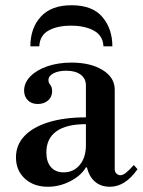

<svg xmlns="http://www.w3.org/2000/svg" viewBox="-20 -701 546 733"><path d="M163 12Q109 12 75 -19Q41 -50 41 -100Q41 -148 73.5 -182Q106 -216 166 -234.5Q226 -253 308 -253V-375Q308 -401 288 -416Q268 -431 233 -431Q203 -431 184 -421Q165 -411 165 -395Q165 -385 172 -377Q179 -369 179 -352Q179 -331 163.5 -317.5Q148 -304 124 -304Q100 -304 86 -318.5Q72 -333 72 -355Q72 -385 96 -409.5Q120 -434 161 -448Q202 -462 253 -462Q326 -462 372 -433.5Q418 -405 418 -359V-55Q418 -45 424.5 -38.5Q431 -32 440 -32Q449 -32 461 -41.5Q473 -51 491 -71L505 -55Q458 12 400 12Q365 12 342.5 -7.5Q320 -27 312 -62H308Q289 -30 248 -9Q207 12 163 12ZM223 -43Q261 -43 284.5 -71.5Q308 -100 308 -146V-227Q233 -227 195 -199.5Q157 -172 157 -119Q157 -83 174.5 -63Q192 -43 223 -43ZM96 -524Q96 -594 136 -637.5Q176 -681 253 -681Q333 -681 371 -636Q409 -591 409 -524H375Q373 -565 338.5 -584Q304 -603 251 -603Q199 -603 165.5 -584.5Q132 -566 130 -524Z"/></svg>

Font: Libre Bodoni
Style: Regular
Weight: 400
Designer: Pablo Impallari, Rodrigo Fuenzalida
Foundry: Impallari Type
Version: Version 2.005;gftools[0.9.23]